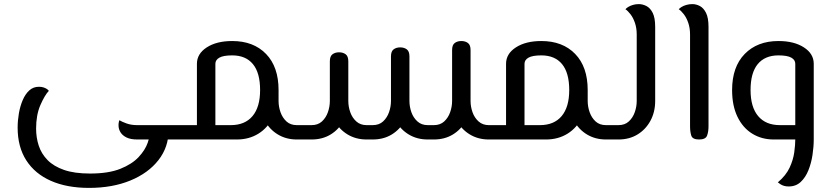

<svg xmlns="http://www.w3.org/2000/svg" viewBox="-20 -680 4052 936"><path d="M414 236Q306 236 228 201.5Q150 167 108 101.5Q66 36 66 -58Q66 -92 72 -127Q78 -162 90.5 -191.5Q103 -221 122.5 -239Q142 -257 170 -257Q182 -257 191.5 -254Q201 -251 208 -246.5Q215 -242 218 -237Q198 -216 177 -168Q156 -120 156 -53Q156 -9 169 30.5Q182 70 212 100.5Q242 131 292.5 148.5Q343 166 419 166Q509 166 566.5 143Q624 120 656 85.5Q688 51 700 16Q712 -19 712 -43L802 -45Q802 37 752.5 100.5Q703 164 615.5 200Q528 236 414 236ZM650 0Q617 0 597.5 -9.5Q578 -19 568.5 -33.5Q559 -48 558 -64.5Q557 -81 562 -94Q573 -87 596 -78.5Q619 -70 649 -70H892V0ZM892 0V-70Q904 -70 908 -61Q912 -52 912 -35Q912 -19 908 -9.5Q904 0 892 0Z M1427 0Q1375 0 1334.5 -24.5Q1294 -49 1271 -91.5Q1248 -134 1248 -188V-239H1338V-188Q1338 -160 1347.5 -133Q1357 -106 1376.5 -88Q1396 -70 1427 -70H1463V0ZM892 0V-70H1105Q1174 -70 1211 -114Q1248 -158 1248 -241Q1248 -325 1213 -367.5Q1178 -410 1112 -410Q1069 -410 1049.5 -399Q1030 -388 1030 -369V0H940V-369Q940 -418 988 -449Q1036 -480 1112 -480Q1216 -480 1277 -417Q1338 -354 1338 -241Q1338 -165 1312 -111Q1286 -57 1240 -28.5Q1194 0 1135 0ZM892 0Q880 0 876 -9.5Q872 -19 872 -35Q872 -52 876 -61Q880 -70 892 -70ZM1463 0V-70Q1475 -70 1479 -61Q1483 -52 1483 -35Q1483 -19 1479 -9.5Q1475 0 1463 0Z M1463 0V-70H1499Q1530 -70 1549.5 -88Q1569 -106 1578.5 -133Q1588 -160 1588 -188V-381Q1588 -406 1601 -415.5Q1614 -425 1633 -425Q1652 -425 1665 -415.5Q1678 -406 1678 -381V-188Q1678 -134 1655 -91.5Q1632 -49 1592 -24.5Q1552 0 1499 0ZM1767 0Q1715 0 1674.5 -24.5Q1634 -49 1611 -91.5Q1588 -134 1588 -188H1678Q1678 -160 1687.5 -133Q1697 -106 1717 -88Q1737 -70 1767 -70H1781V0ZM2089 0V-70H2095Q2126 -70 2145.5 -88Q2165 -106 2174.5 -133Q2184 -160 2184 -188V-436Q2184 -461 2197 -470.5Q2210 -480 2229 -480Q2248 -480 2261 -470.5Q2274 -461 2274 -436V-188Q2274 -134 2251 -91.5Q2228 -49 2188 -24.5Q2148 0 2095 0ZM2065 0Q2013 0 1972.5 -24.5Q1932 -49 1909 -91.5Q1886 -134 1886 -188H1976Q1976 -160 1985.5 -133Q1995 -106 2015 -88Q2035 -70 2065 -70H2089V0ZM1781 0V-70H1797Q1828 -70 1847.5 -88Q1867 -106 1876.5 -133Q1886 -160 1886 -188V-405Q1886 -430 1899 -439.5Q1912 -449 1931 -449Q1950 -449 1963 -439.5Q1976 -430 1976 -405V-188Q1976 -134 1953 -91.5Q1930 -49 1890 -24.5Q1850 0 1797 0ZM2363 0Q2311 0 2270.5 -24.5Q2230 -49 2207 -91.5Q2184 -134 2184 -188H2274Q2274 -160 2283.5 -133Q2293 -106 2313 -88Q2333 -70 2363 -70H2399V0ZM2399 0V-70Q2411 -70 2415 -61Q2419 -52 2419 -35Q2419 -19 2415 -9.5Q2411 0 2399 0ZM1463 0Q1451 0 1447 -9.5Q1443 -19 1443 -35Q1443 -52 1447 -61Q1451 -70 1463 -70Z M2934 0Q2882 0 2841.5 -24.5Q2801 -49 2778 -91.5Q2755 -134 2755 -188V-239H2845V-188Q2845 -160 2854.5 -133Q2864 -106 2883.5 -88Q2903 -70 2934 -70H2970V0ZM2399 0V-70H2612Q2681 -70 2718 -114Q2755 -158 2755 -241Q2755 -325 2720 -367.5Q2685 -410 2619 -410Q2576 -410 2556.5 -399Q2537 -388 2537 -369V0H2447V-369Q2447 -418 2495 -449Q2543 -480 2619 -480Q2723 -480 2784 -417Q2845 -354 2845 -241Q2845 -165 2819 -111Q2793 -57 2747 -28.5Q2701 0 2642 0ZM2399 0Q2387 0 2383 -9.5Q2379 -19 2379 -35Q2379 -52 2383 -61Q2387 -70 2399 -70ZM2970 0V-70Q2982 -70 2986 -61Q2990 -52 2990 -35Q2990 -19 2986 -9.5Q2982 0 2970 0Z M2970 0V-70H2995Q3026 -70 3045.5 -88Q3065 -106 3074.5 -133Q3084 -160 3084 -188V-512Q3084 -543 3075.5 -568Q3067 -593 3054 -610Q3041 -627 3029 -635Q3033 -640 3042.5 -646Q3052 -652 3065.5 -656Q3079 -660 3094 -660Q3113 -660 3131.5 -650.5Q3150 -641 3162 -617Q3174 -593 3174 -549V-188Q3174 -134 3151 -91.5Q3128 -49 3088 -24.5Q3048 0 2995 0ZM2970 0Q2958 0 2954 -9.5Q2950 -19 2950 -35Q2950 -52 2954 -61Q2958 -70 2970 -70Z M3388 0Q3356 0 3350 -19Q3344 -38 3344 -64V-512Q3344 -543 3335.5 -568Q3327 -593 3314 -610Q3301 -627 3289 -635Q3293 -640 3302.5 -646Q3312 -652 3326 -656Q3340 -660 3355 -660Q3374 -660 3392 -650.5Q3410 -641 3422 -617Q3434 -593 3434 -549V-64Q3434 -38 3427 -19Q3420 0 3388 0Z M3752 0Q3693 0 3647 -28.5Q3601 -57 3575 -111Q3549 -165 3549 -241Q3549 -354 3610.5 -417Q3672 -480 3775 -480Q3851 -480 3899 -449Q3947 -418 3947 -369V0H3857V-369Q3857 -388 3837.5 -399Q3818 -410 3775 -410Q3709 -410 3674 -367.5Q3639 -325 3639 -241Q3639 -158 3676 -114Q3713 -70 3782 -70H3947V0ZM3825 229Q3812 229 3802 226Q3792 223 3784.5 218Q3777 213 3772 209Q3812 175 3829.5 137Q3847 99 3852 62.5Q3857 26 3857 0V-70H3947V0Q3947 35 3941 75Q3935 115 3921 150Q3907 185 3883.5 207Q3860 229 3825 229Z"/></svg>

Font: El Messiri
Style: Regular
Weight: 400
Designer: Mohamed Gaber
Foundry: Kief Type Foundry
Version: Version 2.020